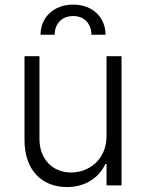

<svg xmlns="http://www.w3.org/2000/svg" viewBox="-20 -783 617 811"><path d="M151.3 -636.4H210.9C210.9 -678.3 237.2 -715.2 289.1 -715.2C338.8 -715.6 366.1 -679.3 366.1 -636.4H425.8C425.8 -709.2 371.1 -763.8 289.1 -763.5C206.7 -763.5 151.3 -709.2 151.3 -636.4ZM430 -208.5C430 -108.3 354.8 -54.3 280.9 -54.3C202.1 -54.3 146.7 -110.8 146.7 -196V-545.5H83.5V-192.1C83.5 -62.9 158 7.1 262.8 7.1C342.7 7.1 399.5 -34.4 425.1 -90.6H430V0H493.3V-545.5H430Z"/></svg>

Font: TID UI Light
Style: Regular
Weight: 300
Designer: The TID Project Authors
Foundry: Bakken & Bæck
Version: Version 1.001;hotconv 1.0.109;makeotfexe 2.5.65596